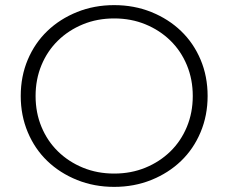

<svg xmlns="http://www.w3.org/2000/svg" viewBox="-20 -725 893 750"><path d="M426 5Q348 5 281 -22Q214 -49 165 -96Q116 -143 88.5 -208.5Q61 -274 61 -350Q61 -427 88.5 -492Q116 -557 165 -604Q214 -651 281 -678Q348 -705 426 -705Q504 -705 571 -678Q638 -651 687 -604Q736 -557 763.5 -492Q791 -427 791 -350Q791 -274 763.5 -208.5Q736 -143 687 -96Q638 -49 571 -22Q504 5 426 5ZM426 -47Q492 -47 548 -70Q604 -93 645.5 -133.5Q687 -174 710 -229.5Q733 -285 733 -350Q733 -415 710 -470.5Q687 -526 645.5 -566.5Q604 -607 548 -630Q492 -653 426 -653Q360 -653 304 -630Q248 -607 206.5 -566.5Q165 -526 142 -470.5Q119 -415 119 -350Q119 -285 142 -229.5Q165 -174 206.5 -133.5Q248 -93 304 -70Q360 -47 426 -47Z"/></svg>

Font: Montserrat-Alt1 Light
Style: Regular
Weight: 300
Designer: Differentunic
Foundry: Differentunic
Version: Version 7.222